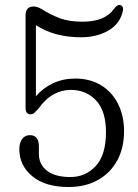

<svg xmlns="http://www.w3.org/2000/svg" viewBox="-20 -739 555 770"><path d="M57.5 -140Q57.5 -166.5 69 -181.8Q80.5 -197 99.5 -197Q136 -197 136 -151.5V-121Q136 -80 168.2 -54.5Q200.5 -29 262.5 -29Q323 -29 364 -73.2Q405 -117.5 405 -209Q405 -293.5 365.5 -336Q326 -378.5 263.5 -378.5Q227 -378.5 194.2 -360.2Q161.5 -342 133.5 -302.5Q124.5 -292.5 117.8 -286.5Q111 -280.5 101.5 -280.5Q82.5 -280.5 82.5 -307.5V-676.5Q82.5 -713 115 -713Q129.5 -713 147 -702.5Q185.5 -678.5 222 -665.2Q258.5 -652 311 -652Q401.5 -652 437.5 -704Q452.5 -724 465.5 -717.5Q470.5 -715.5 472.8 -708.8Q475 -702 470.5 -686.5Q457.5 -640.5 412 -615Q366.5 -589.5 304.5 -589.5Q252 -589.5 206 -601.8Q160 -614 124 -638.5V-352.5Q152.5 -386.5 193 -405.2Q233.5 -424 281 -424Q341.5 -424 385.5 -397Q429.5 -370 453.5 -322.2Q477.5 -274.5 477.5 -213Q477.5 -145 449.8 -94.8Q422 -44.5 372.2 -16.8Q322.5 11 255 11Q161.5 11 109.5 -32.2Q57.5 -75.5 57.5 -140Z"/></svg>

Font: Fraunces 72pt SuperSoft Light
Style: Regular
Weight: 300
Version: Version 1.000;[0bf87f6ff]